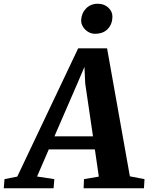

<svg xmlns="http://www.w3.org/2000/svg" viewBox="-96 -1003 790 1023"><path d="M-76 0 -72 -48.5 -4 -62 320.5 -745.5H474.5L596 -63.5L674 -48.5L671 0H349.5L351.5 -48.5L430.5 -62L409.5 -207H164L101.5 -62.5L193.5 -48.5L189.5 0ZM194 -276.5H399.5L358 -558.5L354 -646.5L318.5 -563.5ZM409.5 -823Q390.5 -823 373.2 -833.5Q356 -844 345.8 -861Q335.5 -878 336.5 -896.5Q338.5 -933.5 362.8 -958.2Q387 -983 425.5 -983Q459.5 -983 481.8 -961.8Q504 -940.5 503 -912.5Q502.5 -875 478.5 -849Q454.5 -823 409.5 -823Z"/></svg>

Font: Merriweather 20pt ExtraBold
Style: Italic
Weight: 800
Italic angle: -7.8°
Version: Version 2.101